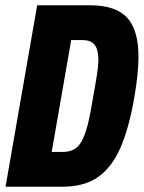

<svg xmlns="http://www.w3.org/2000/svg" viewBox="-20 -708 546 728"><path d="M1 0 121 -688H321Q419 -688 462 -641Q505 -594 505 -494Q505 -461 501 -422Q497 -383 489 -337Q469 -222 436.5 -147.5Q404 -73 351.5 -36.5Q299 0 217 0ZM176 -132H219Q240 -132 256.5 -139.5Q273 -147 285 -165Q297 -183 306.5 -213.5Q316 -244 324 -288Q336 -356 342.5 -393.5Q349 -431 351 -450Q353 -469 353 -481Q353 -508 346.5 -524.5Q340 -541 327 -548.5Q314 -556 293 -556H250Z"/></svg>

Font: Archivo ExtraCondensed ExtraBold
Style: Italic
Weight: 800
Width: 2
Italic angle: -10°
Designer: Hector Gatti
Foundry: Omnibus-Type
Version: Version 2.001